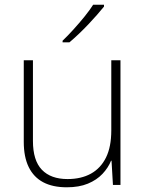

<svg xmlns="http://www.w3.org/2000/svg" viewBox="-20 -786 622 816"><path d="M492 -530V0H460L454 -103H452Q440 -73 415.5 -47Q391 -21 353.5 -5.5Q316 10 264 10Q204 10 163.5 -11.5Q123 -33 102 -76Q81 -119 81 -183V-530H120V-187Q120 -104 158 -64.5Q196 -25 267 -25Q325 -25 366.5 -48Q408 -71 430.5 -116.5Q453 -162 453 -232V-530ZM422 -758Q409 -742 392 -722.5Q375 -703 355 -682Q335 -661 314.5 -641.5Q294 -622 275 -606H246V-613Q267 -633 292 -660.5Q317 -688 340 -716.5Q363 -745 376 -766H422Z"/></svg>

Font: Noto Sans Khmer ExtraLight
Style: Regular
Weight: 250
Version: Version 2.003